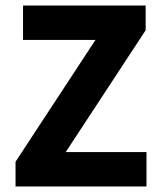

<svg xmlns="http://www.w3.org/2000/svg" viewBox="-20 -672 581 692"><path d="M36 0V-89L324 -528H63V-652H505V-563L217 -124H508V0Z"/></svg>

Font: TT Toshiba Sans
Style: Bold
Weight: 700
Designer: Paul D. Hunt
Foundry: Toshiba Corporation
Version: Version 2.020;PS 2.000;hotconv 1.0.86;makeotf.lib2.5.63406